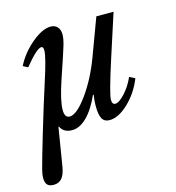

<svg xmlns="http://www.w3.org/2000/svg" viewBox="-116 -640 918 999"><g transform="rotate(-15 342.5 -140.0)"><path d="M143.1 -268.1Q184.1 -394 184.1 -428.2Q184.1 -449.2 172.9 -449.2Q148.4 -449.2 80.1 -365.2L54.2 -378.9Q86.4 -442.9 144.5 -491.5Q202.6 -540 247.1 -540Q270 -540 283.4 -525.1Q296.9 -510.3 296.9 -484.9Q296.9 -461.9 286.6 -427Q276.4 -392.1 231 -258.8Q195.8 -154.8 195.8 -104Q195.8 -62 223.1 -62Q261.2 -62 319.1 -142.1Q377 -222.2 417 -330.1L491.2 -529.8H584L509.8 -300.8Q452.1 -122.1 452.1 -90.8Q452.1 -64.9 469.2 -64.9Q490.2 -64.9 522.5 -100.6Q554.7 -136.2 574.2 -181.2L604 -166Q574.2 -91.8 520.5 -41Q466.8 9.8 418.9 9.8Q391.1 9.8 379.2 -11.2Q367.2 -32.2 367.2 -81.1Q367.2 -106.4 372.1 -138.2L369.1 -141.1Q336.9 -68.4 297.6 -29.3Q258.3 9.8 217.8 9.8Q171.4 9.8 154.8 -25.9L151.9 -24.9L118.2 181.2Q111.3 221.7 95.2 240.7Q79.1 259.8 50.8 259.8Q27.3 259.8 16.6 248Q5.9 236.3 5.9 210Q5.9 195.3 12.2 168.9Q24.4 120.6 65.7 -17.6Q106.9 -155.8 143.1 -268.1Z"/></g></svg>

Font: Libre Baskerville
Style: Italic
Weight: 400
Designer: Pablo Impallari, Rodrigo Fuenzalida
Foundry: Pablo Impallari, Rodrigo Fuenzalida
Version: Version 1.000